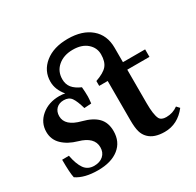

<svg xmlns="http://www.w3.org/2000/svg" viewBox="-153 -866 1072 1050"><g transform="rotate(-30 383.0 -341.5)"><path d="M181.2 11.2Q95.2 11.2 45.9 -22.5Q38.6 -54.2 38.6 -137.2L81.5 -137.7Q92.3 -80.6 113.5 -50.5Q134.8 -20.5 175.3 -20.5Q210.4 -20.5 232.2 -39.8Q253.9 -59.1 253.9 -92.3Q253.9 -156.2 164.6 -181.2Q107.9 -197.3 73.7 -230.2Q39.6 -263.2 39.6 -311.5Q39.6 -369.6 85 -408.2Q130.4 -446.8 199.2 -446.8Q218.8 -446.8 234.4 -442.9Q196.3 -488.8 196.3 -538.1Q196.3 -606.9 250.7 -650.9Q305.2 -694.8 395 -694.8Q486.8 -694.8 540 -649.4Q593.3 -604 593.3 -524.4V-433.1H733.4V-385.7H593.3V-173.8Q593.3 -102.1 607.4 -73.7Q617.7 -54.2 649.4 -54.2Q690.9 -54.2 723.1 -78.1L739.7 -60.1Q684.1 11.7 601.6 11.7Q535.2 11.7 502 -22Q484.4 -39.6 477.1 -65.4Q469.7 -91.3 469.7 -139.6V-385.7H416V-416.5Q469.7 -435.1 490.5 -459.7Q511.2 -484.4 511.2 -530.3Q511.2 -572.3 478.5 -600.8Q445.8 -629.4 389.2 -629.4Q332 -629.4 295.7 -598.6Q259.3 -567.9 259.3 -517.6Q259.3 -485.8 276.6 -464.1Q293.9 -442.4 330.6 -426.3Q333.5 -395.5 333.5 -366.7Q333.5 -355 330.1 -324.2L285.2 -321.3Q271 -371.6 255.6 -393.3Q240.2 -415 208 -415Q178.7 -415 161.1 -397.5Q143.6 -379.9 143.6 -351.1Q143.6 -289.6 237.8 -265.6Q299.8 -249.5 330.3 -217.8Q360.8 -186 360.8 -132.8Q360.8 -64.9 312.7 -26.9Q264.6 11.2 181.2 11.2Z"/></g></svg>

Font: Elstob
Style: Bold
Weight: 700
Designer: Peter S. Baker
Version: Version 1.015